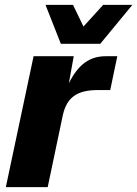

<svg xmlns="http://www.w3.org/2000/svg" viewBox="-20 -769 564 789"><path d="M230 -589H392L524 -749H404L323 -660L280 -749H167ZM4 0H176L238 -295C255 -372 300 -399 384 -399H433L462 -538H415C349 -538 302 -505 263 -427L283 -538H118Z"/></svg>

Font: Geist ExtraBold
Style: Italic
Weight: 800
Italic angle: -12°
Designer: Basement.studio, Andrés Briganti, Mateo Zaragoza
Foundry: Basement.studio, Vercel, Andrés Briganti, Guido Ferreyra, Mateo Zaragoza
Version: Version 1.500